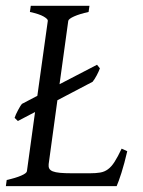

<svg xmlns="http://www.w3.org/2000/svg" viewBox="-20 -635 488 655"><path d="M320.8 -401.9Q319.3 -397.5 316.4 -391.1Q313.5 -384.8 310.1 -378.2Q306.6 -371.6 302.7 -365.5Q298.8 -359.4 295.9 -356L175.8 -293L146 -75.2Q145 -66.4 147.9 -60.3Q150.9 -54.2 159.9 -50.5Q168.9 -46.9 184.8 -45.4Q200.7 -43.9 225.1 -43.9H287.1Q307.6 -43.9 322 -46.4Q336.4 -48.8 348.1 -57.4Q359.9 -65.9 370.6 -82.5Q381.3 -99.1 395 -127.9L414.1 -119.1Q404.3 -76.7 394.3 -45.4Q384.3 -14.2 377.9 0H0L2.9 -21Q33.7 -27.8 52.2 -35.9Q70.8 -43.9 71.8 -50.8L99.6 -252.9L41 -222.2L29.8 -232.9Q31.2 -237.8 34.4 -244.9Q37.6 -252 41.3 -258.8Q44.9 -265.6 48.6 -271.7Q52.2 -277.8 55.2 -280.8L107.4 -308.1L143.1 -564Q144 -569.8 128.9 -578.6Q113.8 -587.4 82 -594.2L85 -615.2H285.2L282.2 -594.2Q251.5 -587.4 232.9 -579.1Q214.4 -570.8 212.9 -564L183.1 -347.7L311 -414.1Z"/></svg>

Font: Gentium Plus
Style: Italic
Weight: 400
Italic angle: -8°
Designer: J. Victor Gaultney, Annie Olsen, Iska Routamaa
Foundry: SIL International
Version: Version 1.510